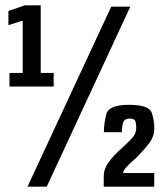

<svg xmlns="http://www.w3.org/2000/svg" viewBox="-20 -699 611 719"><path d="M15.5 -375H181V-426H132.5V-679H73L11.5 -658V-605L65 -621.5V-426H15.5ZM83 0H155L468 -674H396.5ZM368.5 0H557.5V-51H441Q441 -59 451.5 -71.2Q462 -83.5 489.5 -107.5Q523.5 -142 540.8 -165.8Q558 -189.5 558 -218.5Q558 -244.5 548.8 -275.5Q539.5 -306.5 462.5 -306.5Q387 -306.5 378 -270.8Q369 -235 369 -204H436.5Q436.5 -230 442.2 -242.5Q448 -255 464 -255Q477.5 -255 483.8 -249.8Q490 -244.5 490 -219Q490 -201 478.5 -186.5Q467 -172 437 -145Q404 -115.5 386.2 -90.8Q368.5 -66 368.5 -39Z"/></svg>

Font: Anybody ExtraCondensed
Style: Bold
Weight: 700
Width: 2
Version: Version 1.113;gftools[0.9.25]